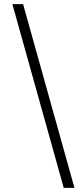

<svg xmlns="http://www.w3.org/2000/svg" viewBox="-20 -760 396 931"><path d="M341 151H289L40 -740H92Z"/></svg>

Font: IBM Plex Sans Light
Style: Regular
Weight: 300
Designer: Mike Abbink, Paul van der Laan, Pieter van Rosmalen
Foundry: Bold Monday
Version: Version 3.201